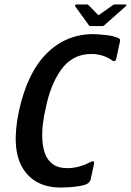

<svg xmlns="http://www.w3.org/2000/svg" viewBox="-20 -833 587 861"><path d="M387 -30Q382 -10 357 -3Q342 1 321.5 3.5Q301 6 282 7Q263 8 253 8Q135 8 82 -79Q29 -166 65 -335Q102 -506 189 -593Q276 -680 399 -680Q409 -680 427.5 -678.5Q446 -677 465.5 -674.5Q485 -672 498 -667Q509 -664 514.5 -660Q520 -656 518 -647L502 -573Q498 -549 477 -566Q461 -577 438 -584Q415 -591 390 -591Q345 -591 311 -572Q277 -553 253 -519Q229 -485 212 -441.5Q195 -398 185 -348Q177 -315 172.5 -278Q168 -241 170 -205.5Q172 -170 183 -141.5Q194 -113 218 -96Q242 -79 281 -79Q309 -79 334.5 -86Q360 -93 374 -101Q393 -111 398.5 -109.5Q404 -108 401 -95ZM385 -716Q380 -716 379 -719L317 -805Q316 -808 317.5 -810.5Q319 -813 323 -813H370Q375 -813 377 -810L418 -768Q421 -763 427 -768L486 -810Q491 -813 495 -813H542Q547 -813 547 -810.5Q547 -808 544 -805L447 -719Q444 -716 439 -716Z"/></svg>

Font: Glory Thin SemiBold
Style: Italic
Weight: 600
Italic angle: -12°
Version: Version 1.011